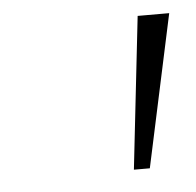

<svg xmlns="http://www.w3.org/2000/svg" viewBox="-32 -760 323 317"><g transform="rotate(-5 129.5 -602.0)"><path d="M178.2 -475.1 206.5 -727.5H258.8L204.6 -475.1Z"/></g></svg>

Font: Inter Tight ExtraLight
Style: Italic
Weight: 250
Italic angle: -9.39999°
Designer: Rasmus Andersson
Foundry: rsms
Version: Version 3.004